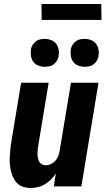

<svg xmlns="http://www.w3.org/2000/svg" viewBox="-20 -935 540 963"><path d="M133 8Q114 8 97 2.5Q80 -3 67.5 -15Q55 -27 47 -43Q39 -59 35 -76.5Q31 -94 29.5 -112.5Q28 -131 29 -149.5Q30 -168 32 -187Q34 -206 37 -225L86 -520H224L172 -206Q170 -195 169 -184.5Q168 -174 168 -163.5Q168 -153 170 -143Q172 -133 176.5 -124.5Q181 -116 190 -111Q199 -106 209 -106Q222 -106 235 -112Q248 -118 257.5 -128.5Q267 -139 272 -152Q277 -165 279 -178L336 -520H474L388 0H250L260 -65Q250 -49 236 -35Q222 -21 205.5 -11Q189 -1 170 3.5Q151 8 133 8ZM405 -600Q388 -600 372.5 -606Q357 -612 347.5 -624.5Q338 -637 335.5 -653.5Q333 -670 335 -687Q337 -699 343.5 -709.5Q350 -720 359.5 -727.5Q369 -735 381 -737.5Q393 -740 404 -740Q421 -740 436.5 -734Q452 -728 461.5 -715.5Q471 -703 474 -686.5Q477 -670 474 -653Q472 -641 465.5 -630.5Q459 -620 449.5 -612.5Q440 -605 428 -602.5Q416 -600 405 -600ZM205 -600Q188 -600 172.5 -606Q157 -612 147.5 -624.5Q138 -637 135.5 -653.5Q133 -670 135 -687Q137 -699 143.5 -709.5Q150 -720 159.5 -727.5Q169 -735 181 -737.5Q193 -740 204 -740Q221 -740 236.5 -734Q252 -728 261.5 -715.5Q271 -703 274 -686.5Q277 -670 274 -653Q272 -641 265.5 -630.5Q259 -620 249.5 -612.5Q240 -605 228 -602.5Q216 -600 205 -600ZM189 -835 188 -915H488L489 -835Z"/></svg>

Font: Iosevka SS18 Heavy
Style: Italic
Weight: 900
Italic angle: -9°
Monospace: yes
Designer: Belleve Invis
Foundry: Belleve Invis
Version: Version 25.1.1; ttfautohint (v1.8.4)